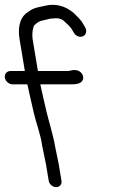

<svg xmlns="http://www.w3.org/2000/svg" viewBox="-54 -764 532 792"><path d="M199.7 -18 188.2 -87.1 172.6 -163.4C168.8 -192.5 143.2 -279.6 137.9 -303.4C134.8 -317.3 115.5 -398.1 113.3 -411.3L112.5 -416H237.2C260.9 -416 281.4 -418.6 287.6 -435C292.8 -448.7 285.2 -464.1 270.5 -471.5C253.1 -480.1 232 -471 228.1 -471H102.4L80.9 -600.5C76.1 -629.1 84.2 -658.1 88 -660.3L89.2 -661L90.1 -661.9C99.7 -671.8 109.9 -677.3 120.8 -679.4C144.3 -683.9 149.1 -688 166.3 -688H167L167.6 -688.1C189.3 -690.6 203.5 -685 214.4 -673L215.1 -672.3L215.8 -671.7C230.5 -659 239.4 -648.7 242.8 -642.2L243 -642L249.7 -630.4C258.9 -613.6 276.2 -609.1 288 -614.3C298.9 -619.1 306.4 -633.1 298.2 -649.5L298 -649.9L290.9 -662.1C278.5 -684.9 264.3 -695.8 251.2 -709.3L250.6 -709.8L250.1 -710.3C214.5 -740.8 173.2 -750.5 131.3 -740.2C124.9 -738.6 115.1 -736.4 102.3 -733.7C78.2 -728.7 64.5 -716.2 52.7 -708.3L52.1 -707.9L51.5 -707.4C26.5 -684.5 19.1 -647.6 27 -600.5L48.6 -471H-10.9C-26 -471 -36.4 -458.5 -33.9 -443.5C-31.4 -428.5 -16.8 -416 -1.8 -416H59C60.6 -408.3 63.2 -395.9 66.6 -380.9L75.8 -340.7C79.5 -324.7 82.6 -311 85.1 -299.7C94.3 -259 114.8 -205.2 119.7 -163.9L119.8 -163.4L135.6 -86.7L147 -18C149.4 -3.8 163.7 8 177.9 8C192.2 8 202 -3.8 199.7 -18Z"/></svg>

Font: MewTooHand
Style: BdCondLta
Weight: 400
Designer: Mew Too, Robert Jablonski
Version: Version 0.77